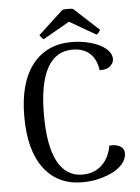

<svg xmlns="http://www.w3.org/2000/svg" viewBox="-59 -924 719 983"><g transform="rotate(-5 300.0 -432.5)"><path d="M554 -116Q554 -89 535 -65Q516 -41 483.5 -24Q451 -7 410 3Q369 13 325 13Q199 13 128 -80Q57 -173 57 -347Q57 -521 129.5 -614Q202 -707 331 -707Q371 -707 408 -699Q445 -691 473.5 -677Q502 -663 518.5 -644Q535 -625 535 -602Q535 -582 516 -565.5Q497 -549 462 -551Q454 -609 420.5 -638.5Q387 -668 332 -668Q246 -668 202 -587.5Q158 -507 158 -347Q158 -187 201.5 -106.5Q245 -26 330 -26Q366 -26 396.5 -41Q427 -56 448.5 -86.5Q470 -117 478 -162Q497 -164 514 -160Q531 -156 542.5 -145.5Q554 -135 554 -116ZM354 -875 482 -757Q481 -753 474.5 -744.5Q468 -736 462 -734L327 -812L191 -734Q186 -736 179 -744.5Q172 -753 171 -757L299 -875Q305 -877 316 -877.5Q327 -878 337.5 -877.5Q348 -877 354 -875Z"/></g></svg>

Font: Arima Medium
Style: Regular
Weight: 500
Designer: Joana Correia and Natanael Gama
Foundry: NDISCOVER
Version: Version 1.101;gftools[0.9.23]